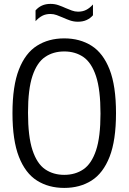

<svg xmlns="http://www.w3.org/2000/svg" viewBox="-20 -944 652 974"><path d="M305.9 9.3Q226.5 9.3 167.6 -28Q108.6 -65.2 76 -148.5Q43.3 -231.9 43.3 -370Q43.3 -508.1 76 -591.5Q108.6 -674.8 167.6 -712Q226.5 -749.3 305.9 -749.3Q385.3 -749.3 444.3 -712Q503.2 -674.8 535.9 -591.5Q568.5 -508.1 568.5 -370Q568.5 -231.9 535.9 -148.5Q503.2 -65.2 444.3 -28Q385.3 9.3 305.9 9.3ZM305.9 -57Q361.9 -57 403.1 -85.1Q444.3 -113.2 467.1 -180.9Q489.8 -248.6 489.8 -367.5Q489.8 -488.8 467.1 -557.6Q444.3 -626.3 403.1 -654.7Q361.9 -683 305.9 -683Q250 -683 208.8 -655Q167.5 -626.9 144.8 -559.2Q122.1 -491.4 122.1 -372.5Q122.1 -251.2 144.8 -182.4Q167.5 -113.7 208.8 -85.3Q250 -57 305.9 -57ZM375.3 -833.8Q353.9 -833.8 335 -840.4Q316.1 -847 298.7 -855Q283 -862 267.5 -867.5Q252.1 -873.1 236 -873.1Q212.3 -873.1 194.7 -864Q177.1 -854.8 160.3 -836.6V-891.2Q174.1 -907.3 192.9 -915.8Q211.7 -924.3 236.5 -924.3Q258 -924.3 276.9 -917.6Q295.8 -911 313.2 -903Q328.9 -896.4 344.4 -890.6Q359.9 -884.8 375.9 -884.8Q399.6 -884.8 417.4 -894Q435.3 -903.1 451.6 -921.3V-866.6Q438.3 -851.1 419.4 -842.5Q400.6 -833.8 375.3 -833.8Z"/></svg>

Font: Encode Sans Condensed Thin
Style: Regular
Weight: 100
Width: 3
Designer: Multiple Designers
Foundry: Impallari Type
Version: Version 3.002